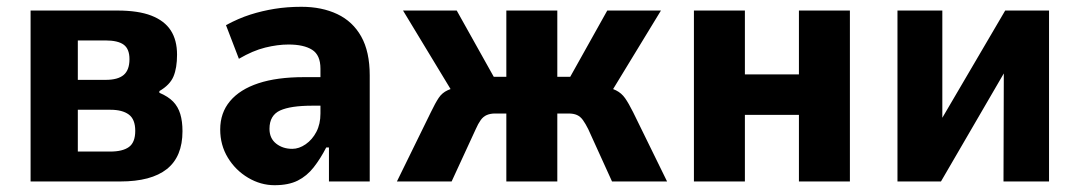

<svg xmlns="http://www.w3.org/2000/svg" viewBox="-20 -534 3176 565"><path d="M70 0V-503H325Q387 -503 425.5 -488Q464 -473 482.5 -444.5Q501 -416 501 -373Q501 -334 490.5 -309Q480 -284 449 -266V-261Q475 -250 489.5 -235Q504 -220 510.5 -198.5Q517 -177 517 -148Q517 -73 471 -36.5Q425 0 334 0ZM209 -88H304Q341 -88 359.5 -101.5Q378 -115 378 -149Q378 -183 359 -197Q340 -211 305 -211H209ZM209 -299H291Q327 -299 344 -313.5Q361 -328 361 -360Q361 -390 344 -402.5Q327 -415 290 -415H209Z M788 11Q747 11 710 -11Q673 -33 650.5 -70Q628 -107 628 -153Q628 -202 657 -236.5Q686 -271 740.5 -289Q795 -307 874 -307H940V-223H900Q867 -223 843.5 -219.5Q820 -216 804.5 -209Q789 -202 781 -188.5Q773 -175 773 -155Q773 -127 792.5 -111.5Q812 -96 840 -96Q860 -96 879.5 -109.5Q899 -123 911 -146Q923 -169 923 -200V-332Q923 -372 898.5 -387.5Q874 -403 829 -403Q797 -403 760.5 -394Q724 -385 683 -361L645 -460Q682 -480 716.5 -491Q751 -502 788 -508Q825 -514 867 -514Q927 -514 972.5 -492.5Q1018 -471 1043 -426.5Q1068 -382 1068 -312V0H948V-100H940Q923 -67 903 -41.5Q883 -16 856 -2.5Q829 11 788 11Z M1148 0 1248 -204Q1261 -231 1271 -246Q1281 -261 1297.5 -268.5Q1314 -276 1342 -282L1324 -242L1166 -503H1324L1433 -308H1470V-503H1620V-308H1658L1767 -503H1925L1766 -242L1748 -282Q1777 -276 1793 -268Q1809 -260 1819.5 -245Q1830 -230 1843 -204L1943 0H1781L1711 -154Q1703 -170 1695.5 -180.5Q1688 -191 1678 -195.5Q1668 -200 1653 -200H1620V0H1470V-200H1437Q1423 -200 1412.5 -195.5Q1402 -191 1394.5 -180.5Q1387 -170 1380 -154L1309 0Z M2022 0V-503H2172V-315H2331V-503H2481V0H2331V-196H2172V0Z M2621 0V-503H2753V-155H2734L2938 -503H3067V0H2933L2934 -349H2952L2749 0Z"/></svg>

Font: Nunito Sans 7pt Condensed ExtraBold
Style: Regular
Weight: 800
Width: 3
Designer: Vernon Adams
Foundry: Vernon Adams
Version: Version 3.101;gftools[0.9.27]